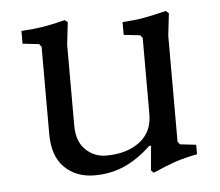

<svg xmlns="http://www.w3.org/2000/svg" viewBox="-40 -460 601 524"><g transform="rotate(-5 261.0 -197.5)"><path d="M354 14 360 -53H355Q319 -19 281.5 -2.5Q244 14 200 14Q150 14 118 -17Q86 -48 86 -109V-348L80 -356L35 -361V-396Q69 -398 94 -402Q119 -406 155 -415L163 -409L156 -348V-126Q156 -83 179.5 -60Q203 -37 236 -37Q292 -37 327.5 -63.5Q363 -90 363 -140V-348L357 -356L312 -361V-396Q346 -398 371 -402.5Q396 -407 432 -416L440 -409L433 -348V-58L439 -50L483 -45V-19Q447 -12 422 -3.5Q397 5 361 21Z"/></g></svg>

Font: EB Squaramond
Style: Regular
Weight: 400
Designer: Jake Brussel Faria
Foundry: Jake Brussel Faria
Version: Version 0.002